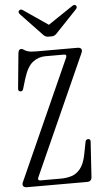

<svg xmlns="http://www.w3.org/2000/svg" viewBox="-62 -989 552 1028"><g transform="rotate(-5 213.5 -475.5)"><path d="M40 0Q26 0 20.5 -8Q15 -16 21 -29L310 -674Q316 -690 299 -690H199Q162 -690 131.5 -666.5Q101 -643 81 -577L66 -527Q63 -514 52 -514Q37 -514 39 -531L57 -717Q59 -740 74 -740Q81 -740 87 -735Q93 -730 107.5 -725Q122 -720 154 -720H375Q389 -720 394.5 -712.5Q400 -705 394 -691L105 -46Q99 -30 116 -30H227Q255 -30 282 -38Q309 -46 330 -71.5Q351 -97 361 -148L374 -215Q377 -228 389 -228Q403 -228 401 -211L389 -23Q387 0 364 0ZM224 -793Q210 -793 199 -804L83 -926Q73 -937 80 -945Q88 -955 100 -947L233 -856L367 -946Q381 -955 387 -945Q394 -937 384 -926L268 -804Q257 -793 243 -793Z"/></g></svg>

Font: Instrument Serif
Style: Regular
Weight: 400
Designer: Rodrigo Fuenzalida
Foundry: fragTYPE
Version: Version 1.000; ttfautohint (v1.8.4.7-5d5b);gftools[0.9.27]